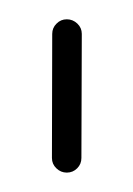

<svg xmlns="http://www.w3.org/2000/svg" viewBox="-20 -612 139 200"><path d="M49.6 -591.9Q55.9 -591.9 60.6 -587.4Q65.2 -583 65.2 -576.7L64.8 -447.4Q64.8 -441.1 60.4 -436.7Q55.9 -432.2 49.6 -432.2Q43.3 -432.2 38.7 -436.7Q34.1 -441.1 34.1 -447.4L34.4 -576.7Q34.4 -583 38.9 -587.4Q43.3 -591.9 49.6 -591.9Z"/></svg>

Font: 26F Galaxy Sans Ultra Light
Style: Regular
Weight: 200
Designer: C₂₉H₂₅N₃O₅
Version: Version 1.100